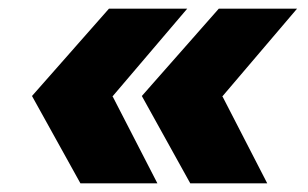

<svg xmlns="http://www.w3.org/2000/svg" viewBox="-20 -520 712 444"><path d="M308 -298 486 -500H667L495 -298ZM420 -96 308 -298H494L598 -96ZM54 -298 232 -500H413L241 -298ZM166 -96 54 -298H240L344 -96Z"/></svg>

Font: Figtree ExtraBold
Style: Italic
Weight: 800
Italic angle: -9.5°
Foundry: Erik Kennedy
Version: Version 2.001;gftools[0.9.30]